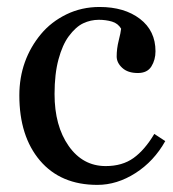

<svg xmlns="http://www.w3.org/2000/svg" viewBox="-20 -515 494 548"><path d="M257.8 12.7Q153.3 12.7 94.2 -56.6Q35.2 -126 35.2 -242.7Q35.2 -293.5 51 -337.6Q66.9 -381.8 97.2 -418Q126 -452.6 169.4 -473.9Q212.9 -495.1 264.2 -495.1Q335 -495.1 379.4 -461.2Q423.8 -427.2 423.8 -368.7Q423.8 -344.2 412.1 -325.4Q400.4 -306.6 373.5 -306.6Q344.7 -306.6 328.9 -321.3Q313 -335.9 313 -354Q313 -376 318.8 -399.2Q324.7 -422.4 325.7 -433.1Q316.9 -448.2 299.6 -453.4Q282.2 -458.5 262.2 -458.5Q238.8 -458.5 217.5 -448.5Q196.3 -438.5 176.3 -411.6Q158.2 -387.2 147 -345.7Q135.7 -304.2 135.7 -246.6Q135.7 -155.8 176 -98.4Q216.3 -41 281.7 -41Q329.1 -41 361.1 -64Q393.1 -86.9 420.4 -132.8L451.7 -112.3Q419.4 -54.7 366.7 -21Q314 12.7 257.8 12.7Z"/></svg>

Font: UniBurma_GGSerif
Style: Book
Weight: 400
Designer: Victor San Kho Lin (for Burmese only and related typography optimization with it)
Foundry: http://www.unimm.org
Version: 2.0